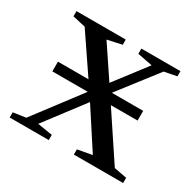

<svg xmlns="http://www.w3.org/2000/svg" viewBox="-109 -581 717 702"><g transform="rotate(30 250.0 -229.5)"><path d="M279.8 0V-22L340.8 -33.2L234.9 -195.8L110.8 -32.2L173.8 -22V0H8.8V-22L62 -29.8L209 -224.1H59.6V-265.1H188.5L80.1 -424.8L25.9 -437V-459H233.9V-437L172.9 -423.8L261.2 -292L362.8 -424.8L299.8 -437V-459H464.8V-437L412.1 -426.8L287.1 -265.1H419.4V-224.1H306.6L434.1 -32.2L487.8 -22V0Z"/></g></svg>

Font: Times New Roman
Style: Regular
Weight: 400
Designer: Steve Matteson
Foundry: Ascender Corporation
Version: Version 2.00.3